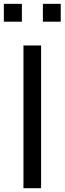

<svg xmlns="http://www.w3.org/2000/svg" viewBox="-40 -989 339 1009"><path d="M-19.8 -968.8V-875H75V-968.8ZM185.4 -968.8V-875H279.2V-968.8ZM83.3 -750V0H176V-750Z"/></svg>

Font: Manrope3 Medium
Style: Regular
Weight: 500
Width: 4
Designer: Mikhail Sharanda
Foundry: Mikhail Sharanda
Version: Version 3.000;PS 003.000;hotconv 1.0.88;makeotf.lib2.5.64775